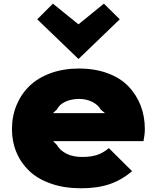

<svg xmlns="http://www.w3.org/2000/svg" viewBox="-20 -1012 851 1042"><path d="M267.1 -397.9H549.8L526.9 -417Q513.2 -442.9 480.7 -459Q448.2 -475.1 410.2 -475.1Q369.1 -475.1 336.2 -460.7Q303.2 -446.3 288.1 -417ZM766.1 -311Q766.1 -283.2 758.8 -246.1H268.1L288.1 -226.1Q306.2 -194.8 341.6 -177.5Q377 -160.2 424.8 -160.2Q474.1 -160.2 506.8 -171.1Q539.6 -182.1 570.8 -208L696.8 -83Q640.1 -34.7 574.5 -12.5Q508.8 9.8 419.9 9.8Q329.6 9.8 257.6 -15.1Q185.5 -40 139.4 -83.7Q93.3 -127.4 69.1 -185.3Q44.9 -243.2 44.9 -311Q44.9 -381.3 69.8 -441.4Q94.7 -501.5 140.4 -545.7Q186 -589.8 255.1 -615Q324.2 -640.1 408.2 -640.1Q495.1 -640.1 564.2 -614.5Q633.3 -588.9 676.8 -543.7Q720.2 -498.5 743.2 -439.5Q766.1 -380.4 766.1 -311ZM543.9 -992.2 629.9 -907.2 407.2 -692.9H404.8L182.1 -907.2L267.1 -992.2L405.8 -879.9Z"/></svg>

Font: Sinkin Sans 900 X Black
Style: Regular
Weight: 950
Designer: Keith Bates
Foundry: K-Type
Version: Sinkin Sans (version 1.0)  by Keith Bates   •   © 2014   www